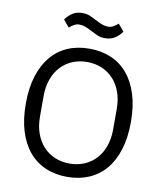

<svg xmlns="http://www.w3.org/2000/svg" viewBox="-97 -976 902 1065"><g transform="rotate(10 354.0 -443.0)"><path d="M354 12Q286 12 231.5 -11.5Q177 -35 138.5 -80.5Q100 -126 79 -193.5Q58 -261 58 -349Q58 -437 79 -504Q100 -571 138.5 -617Q177 -663 231.5 -686.5Q286 -710 354 -710Q421 -710 476 -686.5Q531 -663 569.5 -617Q608 -571 629 -504Q650 -437 650 -349Q650 -261 629 -193.5Q608 -126 569.5 -80.5Q531 -35 476 -11.5Q421 12 354 12ZM354 -63Q399 -63 437 -79Q475 -95 502.5 -125Q530 -155 545 -197Q560 -239 560 -291V-407Q560 -459 545 -501Q530 -543 502.5 -573Q475 -603 437 -619Q399 -635 354 -635Q309 -635 271 -619Q233 -603 205.5 -573Q178 -543 163 -501Q148 -459 148 -407V-291Q148 -239 163 -197Q178 -155 205.5 -125Q233 -95 271 -79Q309 -63 354 -63ZM427 -782Q401 -782 382 -791Q363 -800 347 -808Q323 -821 306.5 -826.5Q290 -832 277 -832Q260 -832 247 -825Q234 -818 219 -805L186 -845Q200 -865 223 -881.5Q246 -898 281 -898Q307 -898 326 -889Q345 -880 361 -872Q385 -859 401.5 -853.5Q418 -848 431 -848Q448 -848 461 -855Q474 -862 489 -875L522 -835Q508 -815 485 -798.5Q462 -782 427 -782Z"/></g></svg>

Font: IBM Plex Sans Thai Looped
Style: Regular
Weight: 400
Designer: Mike Abbink, Paul van der Laan, Pieter van Rosmalen, Ben Mitchell, Mark Frömberg
Foundry: Bold Monday
Version: Version 1.1